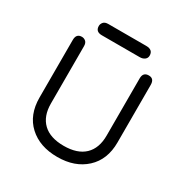

<svg xmlns="http://www.w3.org/2000/svg" viewBox="-176 -901 1009 1050"><g transform="rotate(30 329.0 -376.0)"><path d="M447.3 -760.7Q490.2 -760.7 490.2 -723.6Q490.2 -708 478 -698.7Q465.8 -689.5 447.3 -689.5H208Q168 -689.5 168 -725.6Q168 -738.3 177.2 -749.5Q186.5 -760.7 208 -760.7ZM504.9 -588.9Q504.9 -627.9 541 -627.9Q575.2 -627.9 575.2 -587.9V-224.6Q575.2 -116.2 507.3 -53.7Q439.5 8.8 329.1 8.8Q217.8 8.8 150.4 -53.2Q83 -115.2 83 -224.6V-587.9Q83 -627.9 118.2 -627.9Q131.8 -627.9 142.6 -618.7Q153.3 -609.4 153.3 -588.9V-227.5Q153.3 -147.5 198.2 -104.5Q243.2 -61.5 329.1 -61.5Q415 -61.5 460 -104.5Q504.9 -147.5 504.9 -227.5Z"/></g></svg>

Font: Jura
Style: DemiBold
Weight: 600
Version: Version 2.4